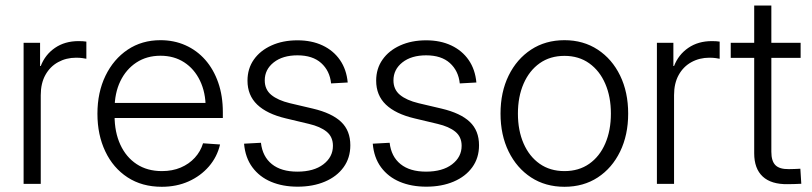

<svg xmlns="http://www.w3.org/2000/svg" viewBox="-20 -681 3008 711"><path d="M67.4 0V-522.5H128.4V-436.5H130.9Q147 -478.5 183.6 -503.7Q220.2 -528.8 271 -528.8Q279.8 -528.8 287.1 -528.3Q294.4 -527.8 299.8 -526.9V-463.4Q295.9 -464.4 285.6 -465.8Q275.4 -467.3 261.7 -467.3Q225.1 -467.3 195.3 -450.9Q165.5 -434.6 148.2 -403.6Q130.9 -372.6 130.9 -328.6V0Z M579.1 10.7Q505.9 10.7 452.4 -24.2Q398.9 -59.1 369.9 -120.4Q340.8 -181.6 340.8 -259.8Q340.8 -338.9 370.6 -400.4Q400.4 -461.9 452.9 -497.1Q505.4 -532.2 574.2 -532.2Q624.5 -532.2 666.7 -513.4Q709 -494.6 740 -459.5Q771 -424.3 788.1 -375.2Q805.2 -326.2 805.2 -265.6V-244.1H376.5V-299.8H769L741.7 -281.2Q741.7 -338.4 720.7 -382.1Q699.7 -425.8 662.1 -450.2Q624.5 -474.6 574.2 -474.6Q523.4 -474.6 485.1 -449.5Q446.8 -424.3 425.5 -380.1Q404.3 -335.9 404.3 -277.8V-252Q404.3 -191.9 425.5 -145.5Q446.8 -99.1 486.1 -73.2Q525.4 -47.4 579.6 -47.4Q618.2 -47.4 649.2 -60.5Q680.2 -73.7 701.4 -96.9Q722.7 -120.1 731.9 -150.4L794.9 -146Q784.2 -100.1 753.7 -64.7Q723.1 -29.3 678.5 -9.3Q633.8 10.7 579.1 10.7Z M1082 10.3Q1026.9 10.3 983.9 -7.8Q940.9 -25.9 914.6 -61.5Q888.2 -97.2 883.8 -148.9L946.3 -152.3Q952.1 -101.1 986.8 -73.2Q1021.5 -45.4 1081.1 -45.4Q1142.1 -45.4 1177.5 -72.5Q1212.9 -99.6 1212.9 -141.1Q1212.9 -174.3 1189.5 -193.4Q1166 -212.4 1124 -222.2L1038.1 -242.7Q968.3 -259.3 932.4 -293.7Q896.5 -328.1 896.5 -382.3Q896.5 -426.8 919.9 -460.2Q943.4 -493.7 985.4 -512.7Q1027.3 -531.7 1081.5 -531.7Q1134.3 -531.7 1174.6 -512.7Q1214.8 -493.7 1239 -458.7Q1263.2 -423.8 1267.6 -375.5L1206.1 -372.1Q1201.2 -418.9 1169.4 -447.5Q1137.7 -476.1 1081.5 -476.1Q1026.9 -476.1 993.7 -450Q960.4 -423.8 960.4 -383.3Q960.4 -349.6 984.6 -329.6Q1008.8 -309.6 1053.7 -298.8L1138.7 -278.8Q1209 -262.2 1243.2 -229.7Q1277.3 -197.3 1277.3 -143.1Q1277.3 -96.2 1252.4 -61.8Q1227.5 -27.3 1183.3 -8.5Q1139.2 10.3 1082 10.3Z M1558.6 10.3Q1503.4 10.3 1460.4 -7.8Q1417.5 -25.9 1391.1 -61.5Q1364.7 -97.2 1360.4 -148.9L1422.9 -152.3Q1428.7 -101.1 1463.4 -73.2Q1498 -45.4 1557.6 -45.4Q1618.7 -45.4 1654.1 -72.5Q1689.5 -99.6 1689.5 -141.1Q1689.5 -174.3 1666 -193.4Q1642.6 -212.4 1600.6 -222.2L1514.6 -242.7Q1444.8 -259.3 1408.9 -293.7Q1373 -328.1 1373 -382.3Q1373 -426.8 1396.5 -460.2Q1419.9 -493.7 1461.9 -512.7Q1503.9 -531.7 1558.1 -531.7Q1610.8 -531.7 1651.1 -512.7Q1691.4 -493.7 1715.6 -458.7Q1739.7 -423.8 1744.1 -375.5L1682.6 -372.1Q1677.7 -418.9 1646 -447.5Q1614.3 -476.1 1558.1 -476.1Q1503.4 -476.1 1470.2 -450Q1437 -423.8 1437 -383.3Q1437 -349.6 1461.2 -329.6Q1485.4 -309.6 1530.3 -298.8L1615.2 -278.8Q1685.5 -262.2 1719.7 -229.7Q1753.9 -197.3 1753.9 -143.1Q1753.9 -96.2 1729 -61.8Q1704.1 -27.3 1659.9 -8.5Q1615.7 10.3 1558.6 10.3Z M2070.3 10.7Q2000 10.7 1946.8 -23.9Q1893.6 -58.6 1863.5 -119.9Q1833.5 -181.2 1833.5 -260.3Q1833.5 -339.8 1863.5 -401.1Q1893.6 -462.4 1946.8 -497.3Q2000 -532.2 2070.3 -532.2Q2140.1 -532.2 2193.4 -497.3Q2246.6 -462.4 2276.4 -401.1Q2306.2 -339.8 2306.2 -260.3Q2306.2 -181.2 2276.4 -119.9Q2246.6 -58.6 2193.6 -23.9Q2140.6 10.7 2070.3 10.7ZM2070.3 -47.4Q2123.5 -47.4 2162.1 -74.5Q2200.7 -101.6 2221.4 -149.7Q2242.2 -197.8 2242.2 -260.3Q2242.2 -322.8 2221.4 -370.8Q2200.7 -418.9 2162.1 -446.5Q2123.5 -474.1 2070.3 -474.1Q2017.1 -474.1 1978.5 -446.8Q1939.9 -419.4 1918.9 -371.1Q1897.9 -322.8 1897.9 -260.3Q1897.9 -197.8 1918.9 -149.7Q1939.9 -101.6 1978.5 -74.5Q2017.1 -47.4 2070.3 -47.4Z M2412.6 0V-522.5H2473.6V-436.5H2476.1Q2492.2 -478.5 2528.8 -503.7Q2565.4 -528.8 2616.2 -528.8Q2625 -528.8 2632.3 -528.3Q2639.6 -527.8 2645 -526.9V-463.4Q2641.1 -464.4 2630.9 -465.8Q2620.6 -467.3 2606.9 -467.3Q2570.3 -467.3 2540.5 -450.9Q2510.7 -434.6 2493.4 -403.6Q2476.1 -372.6 2476.1 -328.6V0Z M2944.8 -522.5V-466.8H2686V-522.5ZM2772.9 -660.6H2836.4V-118.7Q2836.4 -84.5 2851.6 -69.3Q2866.7 -54.2 2901.4 -54.7Q2911.1 -54.7 2922.6 -55.2Q2934.1 -55.7 2943.8 -56.2L2947.3 -0.5Q2935.5 0 2922.4 0.5Q2909.2 1 2897.5 1Q2835.9 2 2804.4 -27.3Q2772.9 -56.6 2772.9 -113.3Z"/></svg>

Font: Inter 28pt Light
Style: Regular
Weight: 300
Designer: Rasmus Andersson
Foundry: rsms
Version: Version 4.001;git-66647c0bb